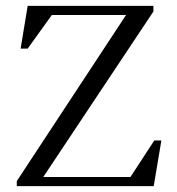

<svg xmlns="http://www.w3.org/2000/svg" viewBox="-20 -632 600 652"><path d="M37 0V-17L408 -581H156L74 -467H50L74 -612H501V-593L127 -31H423L504 -155H528L502 0Z"/></svg>

Font: Ancizar Serif Light
Style: Regular
Weight: 300
Designer: Cesar Puertas, Viviana Monsalve, Julian Moncada, Julian Prieto, Jose Castro, Felipe Aragon, Mariel Hernandez, Sara Alarc
Version: Version 8.100